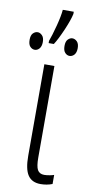

<svg xmlns="http://www.w3.org/2000/svg" viewBox="-106 -825 413 873"><g transform="rotate(10 101.0 -389.0)"><path d="M146.5 -627.9Q146.5 -648.9 155.8 -658.2Q165.5 -668 176.3 -668Q188 -668 197.8 -658.2Q207.5 -648.4 207.5 -627.9Q207.5 -607.4 197.8 -596.7Q188.5 -586.9 176.3 -586.9Q165 -586.9 155.8 -596.7Q146.5 -606.4 146.5 -627.9ZM-14.6 -627.9Q-14.6 -648.9 -5.4 -658.2Q4.4 -668 16.1 -668Q26.9 -668 36.6 -658.2Q46.4 -648.4 46.4 -627.9Q46.4 -607.4 36.6 -596.7Q27.3 -586.9 16.1 -586.9Q3.9 -586.9 -5.4 -596.7Q-14.6 -606.4 -14.6 -627.9ZM73.2 -638.2Q82.5 -662.1 96.2 -713.9Q107.9 -758.8 110.4 -788.1H161.1V-777.8Q155.3 -750 134.8 -702.1Q112.8 -651.4 97.2 -627.9H73.2ZM117.2 -529.8V-107.9Q117.2 -66.9 126 -50.8Q135.3 -34.2 157.2 -34.2Q168 -34.2 183.6 -37.1Q197.8 -40 202.1 -42V0Q176.8 9.8 147.9 9.8Q107.4 9.8 88.9 -18.6Q70.8 -45.9 70.8 -107.9V-529.8Z"/></g></svg>

Font: Germano
Style: Regular
Weight: 300
Width: 3
Foundry: Ascender Corporation
Version: Version 1.10; ttfautohint (v1.5)